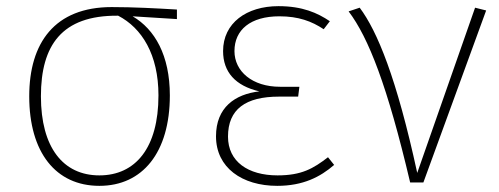

<svg xmlns="http://www.w3.org/2000/svg" viewBox="-20 -593 1621 624"><path d="M555 -562C488 -566 413 -570 343 -570C158 -570 75 -454 75 -280C75 -98 161 11 303 11C443 11 532 -97 532 -283C532 -413 483 -498 411 -540L555 -531ZM495 -283C495 -112 420 -23 303 -23C185 -23 113 -114 113 -280C113 -446 181 -543 362 -542H364C441 -502 495 -416 495 -283Z M885 -573C781 -573 705 -518 705 -427C705 -359 745 -314 823 -296C744 -287 682 -244 682 -150C682 -48 767 11 881 11C965 11 1021 -18 1066 -57L1046 -82C998 -45 960 -23 882 -23C786 -23 721 -68 721 -149C721 -238 778 -279 887 -279H949L953 -311H890C800 -311 742 -361 742 -427C742 -496 794 -540 888 -540C950 -540 993 -524 1032 -498L1052 -524C1012 -551 963 -573 885 -573Z M1149 -568 1113 -556C1178 -470 1239 -314 1313 0H1356L1560 -559L1524 -568L1336 -31C1269 -340 1206 -492 1149 -568Z"/></svg>

Font: Glow Sans SC Normal ExtraLight
Style: Regular
Weight: 200
Designer: Ryoko NISHIZUKA (kana, bopomofo & ideographs); Paul D. Hunt (Latin, Greek & Cyrillic); Sandoll Communications, Soo-young
Version: Version 0.93